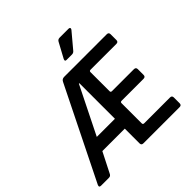

<svg xmlns="http://www.w3.org/2000/svg" viewBox="-210 -1017 1198 1198"><g transform="rotate(-45 389.0 -418.0)"><path d="M486 -836H565Q573 -836 575.5 -831Q578 -826 573 -819L489 -719Q480 -707 466 -707H418Q402 -707 410 -724L462 -820Q469 -836 486 -836ZM86 0H16Q-3 0 5 -18L306 -626Q314 -643 333 -643H709Q726 -643 726 -626V-575Q726 -558 709 -558H481Q470 -558 470 -548V-379Q470 -369 481 -369H674Q692 -369 692 -352V-301Q692 -284 674 -284H481Q470 -284 470 -274V-96Q470 -85 481 -85H709Q726 -85 726 -68V-17Q726 0 709 0H389Q372 0 372 -17V-147H174L108 -17Q101 0 86 0ZM372 -234V-548H368L212 -234Z"/></g></svg>

Font: Rajdhani Semibold
Style: Regular
Weight: 600
Designer: Satya Rajpurohit, Jyotish Sonowal
Foundry: Indian Type Foundry
Version: Version 1.200;PS 1.0;hotconv 1.0.78;makeotf.lib2.5.61930; tt